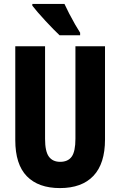

<svg xmlns="http://www.w3.org/2000/svg" viewBox="-20 -950 614 980"><path d="M516 -238Q516 -115 457 -52.5Q398 10 286 10Q176 10 117 -50.5Q58 -111 58 -235V-714H210V-241Q210 -177 229.5 -150.5Q249 -124 287 -124Q327 -124 346 -150.5Q365 -177 365 -242V-714H516ZM309 -930Q318 -910 333 -881Q348 -852 363.5 -825Q379 -798 389 -783V-770H284Q272 -781 252.5 -801Q233 -821 212 -843.5Q191 -866 173 -887Q155 -908 145 -921V-930Z"/></svg>

Font: Noto Sans Arabic ExtCond ExtBd
Style: Regular
Weight: 800
Width: 2
Designer: Monotype Design Team, Nadine Chahine, Nizar Qandah and Khaled Hosny
Foundry: Monotype Imaging Inc.
Version: Version 2.012; ttfautohint (v1.8.4.7-5d5b)